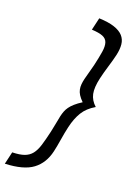

<svg xmlns="http://www.w3.org/2000/svg" viewBox="-178 -811 692 1006"><g transform="rotate(20 168.0 -307.5)"><path d="M207.2 -14C211.8 -34 216.2 -57.2 220.3 -83.5C224.4 -109.8 229.2 -135 234.7 -159C242.6 -193 253.7 -221.8 268.2 -245.5C282.6 -269.2 304.5 -289.7 333.9 -307C314.5 -324.3 302.5 -344.3 297.7 -367C293 -389.7 294.8 -419.3 303.3 -456C308.7 -479.3 315.4 -504.2 323.5 -530.5C331.6 -556.8 337.9 -580 342.5 -600C347.8 -622.7 349.4 -643 347.6 -661C345.8 -679 339.1 -694.3 327.7 -707C316.3 -719.7 299.6 -729.7 277.6 -737C255.7 -744.3 227.2 -748.7 192.2 -750L176.2 -681C203.2 -679.7 223.8 -676.2 237.8 -670.5C251.8 -664.8 261 -655.5 265.3 -642.5C269.7 -629.5 270.2 -612.2 266.8 -590.5C263.5 -568.8 258.1 -542 250.7 -510C247.7 -496.7 243.9 -482.5 239.4 -467.5C235 -452.5 231.1 -438 227.9 -424C225.4 -413.3 223.7 -403.2 222.8 -393.5C221.9 -383.8 222.4 -374.3 224.3 -365C226.1 -355.7 230 -346.3 235.8 -337C241.6 -327.7 250 -317.7 260.9 -307C245.2 -297 232.4 -287.5 222.3 -278.5C212.2 -269.5 204.2 -260.8 198.3 -252.5C192.4 -244.2 187.7 -235.7 184.4 -227C181.1 -218.3 178.2 -209 175.9 -199C172.6 -184.3 169.6 -169.3 167.1 -154C164.5 -138.7 161.2 -122.3 157.2 -105C149.9 -73 142.8 -46.2 136.2 -24.5C129.5 -2.8 121 14.5 110.7 27.5C100.3 40.5 86.8 50 70.1 56C53.4 62 31.3 65.3 3.8 66L-12.2 135C56.5 132.3 107.5 118.5 140.9 93.5C174.4 68.5 196.5 32.7 207.2 -14Z"/></g></svg>

Font: Cabin Condensed
Style: Regular
Weight: 400
Italic angle: -13°
Designer: Pablo Impallari
Foundry: Pablo Impallari. www.impallari.com Igino Marini. www.ikern.com
Version: Version 1.006